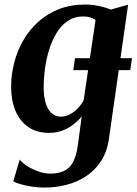

<svg xmlns="http://www.w3.org/2000/svg" viewBox="-20 -575 602 846"><path d="M303 -266 310.5 -318.5H561.5L554 -266ZM460.5 32.5Q452.5 94 424.5 136Q396.5 178 356.2 203.5Q316 229 269.5 240.2Q223 251.5 176.5 251.5Q149 251.5 122 247.5Q95 243.5 72.8 237.2Q50.5 231 38.5 224L67 128Q75.5 140.5 97 154.8Q118.5 169 146.5 179.5Q174.5 190 202 190Q237.5 190 262.2 178.2Q287 166.5 301.8 139.2Q316.5 112 323 65.5L340 -62Q325 -43.5 304 -27Q283 -10.5 256 0Q229 10.5 196.5 10.5Q141.5 10.5 104.2 -15.5Q67 -41.5 48 -87.2Q29 -133 29 -192.5Q29 -246 42.5 -298.5Q56 -351 82.5 -397.2Q109 -443.5 148.5 -479Q188 -514.5 239.8 -534.8Q291.5 -555 356 -555Q387 -555 417.5 -548.2Q448 -541.5 469 -533L544.5 -554.5ZM401 -487Q391.5 -494.5 377.5 -498.5Q363.5 -502.5 347 -502.5Q308 -502.5 279 -483Q250 -463.5 229.8 -430.5Q209.5 -397.5 196.8 -356.8Q184 -316 178.2 -273.2Q172.5 -230.5 172.5 -191.5Q172.5 -159 177.8 -134.8Q183 -110.5 193 -94Q203 -77.5 217 -69.2Q231 -61 248 -61Q269 -61 288.5 -71.5Q308 -82 323.5 -98.5Q339 -115 348.5 -133Z"/></svg>

Font: Merriweather 48pt
Style: Bold Italic
Weight: 700
Italic angle: -7.8°
Version: Version 2.101